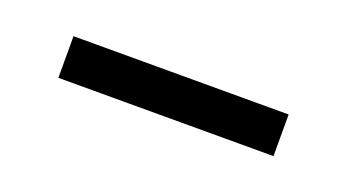

<svg xmlns="http://www.w3.org/2000/svg" viewBox="-24 -412 375 208"><g transform="rotate(20 163.5 -308.0)"><path d="M40 -332H288V-284H40Z"/></g></svg>

Font: Hanken Grotesk Light
Style: Regular
Weight: 300
Designer: Alfredo Marco Pradil
Foundry: Hanken Design Co.
Version: Version 3.014